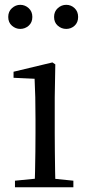

<svg xmlns="http://www.w3.org/2000/svg" viewBox="-20 -792 372 812"><path d="M65.5 -669.7Q46.2 -669.7 30.5 -683.3Q14.8 -696.9 14.8 -720.3Q14.8 -743.4 30.5 -757.5Q46.2 -771.6 65.5 -771.6Q85.8 -771.6 101.3 -757.5Q116.8 -743.4 116.8 -720.3Q116.8 -696.9 101.3 -683.3Q85.8 -669.7 65.5 -669.7ZM260.1 -669.7Q240 -669.7 224.4 -683.3Q208.7 -696.9 208.7 -720.3Q208.7 -743.4 224.4 -757.5Q240 -771.6 260.1 -771.6Q280.5 -771.6 295.4 -757.5Q310.4 -743.4 310.4 -720.3Q310.4 -696.9 295.4 -683.3Q280.5 -669.7 260.1 -669.7ZM43.3 0V-27.8L153.1 -38.6H184.5L290.3 -27.8V0ZM126.3 0Q127.3 -24.4 128.2 -65.3Q129.1 -106.3 129.6 -150.7Q130.1 -195.1 130.1 -228.5V-288.8Q130.1 -339.6 129.2 -380.6Q128.3 -421.6 126.3 -458.9L37.3 -463V-488.6L201.7 -528L213.9 -519.8L211.5 -380.2V-228.5Q211.5 -195.1 212 -150.7Q212.5 -106.3 213.1 -65.3Q213.7 -24.4 214.7 0Z"/></svg>

Font: Noto Serif TC
Style: Regular
Weight: 200
Designer: Ryoko NISHIZUKA 西塚涼子 (kana & ideographs); Frank Grießhammer (Latin, Greek & Cyrillic); Wenlong ZHANG 张文龙 (bopomofo); San
Foundry: Adobe
Version: Version 2.001;hotconv 1.1.0;makeotfexe 2.6.0